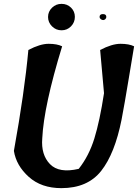

<svg xmlns="http://www.w3.org/2000/svg" viewBox="-20 -975 715 995"><path d="M249.5 -935Q270 -955 299 -955Q328 -955 348 -935.5Q368 -916 368 -887.5Q368 -859 348 -838.5Q328 -818 299 -818Q270 -818 249.5 -838.5Q229 -859 229 -887Q229 -915 249.5 -935ZM496 -887Q496 -902 513.5 -902Q531 -902 531 -887Q531 -881 526 -876Q521 -871 514.5 -871Q508 -871 502 -876Q496 -881 496 -887ZM499 -716Q560 -748 604.5 -748Q649 -748 675 -735Q670 -706 647.5 -569.5Q625 -433 610 -355Q575 -179 504.5 -89.5Q434 0 298 0Q194 0 129 -58.5Q64 -117 52 -193Q107 -497 127 -716Q188 -748 232 -748Q276 -748 302 -735Q207 -425 199 -258Q192 -173 239 -124.5Q286 -76 388 -100Q441 -167 469 -257.5Q497 -348 519 -492Z"/></svg>

Font: Tillana SemiBold
Style: Regular
Weight: 600
Designer: Lipi Raval (Devanagari, Latin), Jonny Pinhorn (Latin)
Foundry: Indian Type Foundry
Version: Version 2.003;PS 1.0;hotconv 1.0.79;makeotf.lib2.5.61930; tt